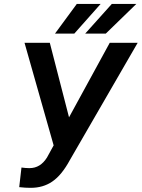

<svg xmlns="http://www.w3.org/2000/svg" viewBox="-20 -924 706 956"><path d="M404.3 -756.8H506.8L658.7 -904.3H536.6ZM253.9 -756.8H350.1L481 -904.3H362.3ZM228 -710.9H102.1L247.1 -200.2L213.9 -139.6C191.9 -104.5 163.1 -86.9 127.4 -86.9C126 -86.9 125 -86.9 123.5 -86.9C113.8 -86.9 101.6 -87.9 86.9 -89.8L75.7 7.8C96.7 10.3 115.2 11.2 130.4 11.2C131.8 11.2 132.8 11.2 133.8 11.2C173.8 11.2 209.5 1 240.2 -20C271.5 -41 300.8 -77.1 328.1 -127.4L665.5 -710.9H526.4L323.7 -339.8Z"/></svg>

Font: Roboto Medium
Style: Italic
Weight: 500
Italic angle: -12°
Designer: Google
Version: Version 2.137; 2017